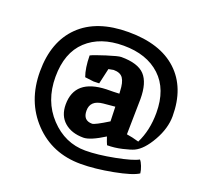

<svg xmlns="http://www.w3.org/2000/svg" viewBox="-144 -823 1211 1170"><g transform="rotate(20 461.5 -237.5)"><path d="M477 -64Q494 -64 578 -116Q578 -117 575 -210L499 -203Q418 -195 418 -128Q418 -64 477 -64ZM703 -306 699 -76Q735 -71 779 -58Q823 -146 823 -260Q823 -413 735 -495Q647 -577 496.5 -577Q346 -577 258 -495Q170 -413 170 -256.5Q170 -100 266 2Q362 104 494 104Q572 104 681 83Q790 62 826 41Q836 51 845.5 75.5Q855 100 857 120Q818 146 702.5 168Q587 190 495 190Q310 190 190 64Q70 -62 70 -255.5Q70 -449 180.5 -557Q291 -665 496.5 -665Q702 -665 812.5 -562.5Q923 -460 923 -275Q923 -196 876 -113Q829 -30 776 -5Q754 5 705 16.5Q656 28 608 28Q601 14 589 -22Q500 34 456 34Q379 34 332.5 -6.5Q286 -47 286 -120Q286 -284 488 -291Q539 -291 571 -293L570 -309Q568 -365 550.5 -391Q533 -417 489 -417L457 -411L434 -310L398 -309L341 -316Q322 -368 321 -450Q342 -461 414.5 -484Q487 -507 506 -507Q614 -507 658.5 -459.5Q703 -412 703 -306Z"/></g></svg>

Font: Inika
Style: Bold
Weight: 700
Version: Version 1.001